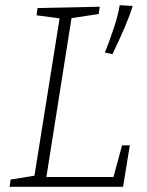

<svg xmlns="http://www.w3.org/2000/svg" viewBox="-20 -721 568 741"><path d="M451 -160H481L455 0H17L21 -28L113 -43L210 -650L121 -662L125 -690L365 -695L361 -667L256 -651L159 -38H418ZM414 -512 385 -518Q406 -572 421 -618Q436 -664 442 -701L492 -698Q482 -664 462 -617Q442 -570 414 -512Z"/></svg>

Font: Bitter Light
Style: Italic
Weight: 300
Italic angle: -9°
Designer: Sol Matas, and Bitter project Authors
Foundry: Sol Matas
Version: Version 2.001